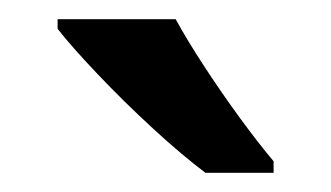

<svg xmlns="http://www.w3.org/2000/svg" viewBox="-20 -879 345 200"><path d="M163 -859Q175 -837 193 -809.5Q211 -782 230 -756Q249 -730 265 -711V-699H194Q170 -717 139.5 -745Q109 -773 81.5 -802Q54 -831 40 -849V-859Z"/></svg>

Font: Noto Sans Kannada UI Medium
Style: Regular
Weight: 500
Designer: Jelle Bosma - Monotype Design Team
Foundry: Monotype Imaging Inc.
Version: Version 2.005; ttfautohint (v1.8.4.7-5d5b)